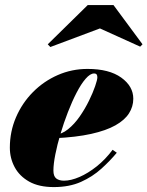

<svg xmlns="http://www.w3.org/2000/svg" viewBox="-20 -750 599 780"><path d="M198.5 10Q138 10 98.5 -12.2Q59 -34.5 39.5 -71Q20 -107.5 20 -150Q20 -215.5 45 -273.5Q70 -331.5 113.8 -375.8Q157.5 -420 214.5 -445Q271.5 -470 335.5 -470Q423.5 -470 472.5 -434.8Q521.5 -399.5 521.5 -349Q521.5 -317 504 -289.5Q486.5 -262 448.8 -240.8Q411 -219.5 350.2 -206Q289.5 -192.5 202.5 -188.5V-202.5Q230.5 -204 256.5 -225Q282.5 -246 304 -277Q325.5 -308 341.5 -340.8Q357.5 -373.5 366.5 -399.8Q375.5 -426 375.5 -436Q375.5 -443 372.8 -447.2Q370 -451.5 362 -451.5Q346.5 -451.5 328 -430.2Q309.5 -409 291 -373.2Q272.5 -337.5 255.8 -294.2Q239 -251 225.8 -206.5Q212.5 -162 204.8 -122.8Q197 -83.5 197 -57Q197 -34 208.5 -25Q220 -16 240 -16Q268 -16 302.8 -31Q337.5 -46 372.8 -74Q408 -102 437.5 -141.5L454.5 -129.5Q427.5 -97 392 -64.8Q356.5 -32.5 309.2 -11.2Q262 10 198.5 10ZM184.5 -559 174 -570 336.5 -729.5H441L559 -570L549.5 -560.5L386 -634.5Z"/></svg>

Font: Bodoni Moda 11pt Black
Style: Italic
Weight: 900
Italic angle: -13°
Designer: Owen Earl
Foundry: indestructible type
Version: Version 2.004